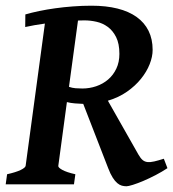

<svg xmlns="http://www.w3.org/2000/svg" viewBox="-24 -650 610 677"><path d="M274.4 -578.1Q268.6 -578.1 262.7 -577.9Q256.8 -577.6 251 -577.6L219.2 -343.8Q231 -339.8 242.2 -338.9Q253.4 -337.9 266.1 -337.9Q291.5 -337.9 315.2 -345.9Q338.9 -354 357.2 -369.6Q375.5 -385.3 386.2 -408Q397 -430.7 397 -460Q397 -496.1 385.5 -519Q374 -542 356 -555.2Q337.9 -568.4 316.4 -573.2Q294.9 -578.1 274.4 -578.1ZM566.4 -57.1Q547.4 -44.4 524.9 -32.7Q502.4 -21 481.7 -12.2Q460.9 -3.4 444.6 1.7Q428.2 6.8 421.9 6.8Q413.6 6.8 405.5 4.6Q397.5 2.4 389.4 -4.4Q381.3 -11.2 373.3 -23.9Q365.2 -36.6 357.4 -57.1L269.5 -283.7Q255.9 -284.2 240.5 -285.4Q225.1 -286.6 211.9 -290L181.6 -65.4Q180.2 -59.6 195.6 -51Q210.9 -42.5 241.7 -35.6L236.8 0H-3.9L1 -35.6Q31.7 -42.5 48.6 -50.5Q65.4 -58.6 66.4 -65.4L134.3 -566.9Q115.7 -564.5 98.1 -561.3Q80.6 -558.1 64.9 -554.7L65.4 -599.1Q87.4 -605.5 114.3 -611.1Q141.1 -616.7 170.9 -620.8Q200.7 -625 233.2 -627.4Q265.6 -629.9 298.8 -629.9Q350.1 -629.9 390.1 -619.9Q430.2 -609.9 457.8 -590.1Q485.4 -570.3 499.8 -541.3Q514.2 -512.2 514.2 -474.1Q514.2 -450.2 503.7 -423.6Q493.2 -397 473.1 -372.1Q453.1 -347.2 423.8 -326.7Q394.5 -306.2 356.4 -294.9L464.4 -104.5Q471.7 -91.8 479 -85.7Q486.3 -79.6 496.3 -78.6Q506.3 -77.6 520 -80.8Q533.7 -84 553.7 -90.3Z"/></svg>

Font: Gentium Basic
Style: Bold Italic
Weight: 700
Italic angle: -8°
Designer: J. Victor Gaultney and Annie Olsen
Foundry: SIL International
Version: Version 1.102; 2013; Maintenance release